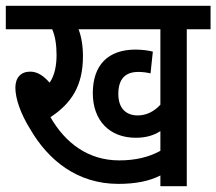

<svg xmlns="http://www.w3.org/2000/svg" viewBox="-20 -642 746 662"><path d="M624 -541H706V-622H0V-541H160C171 -516 175 -485 175 -452C175 -418 169 -382 151 -357C130 -381 109 -395 84 -395C52 -395 33 -374 33 -340C33 -302 51 -250 84 -197C146 -90 246 -8 388 -8C446 -8 494 -17 533 -37V0H624ZM455 -244C417 -244 388 -266 388 -318C388 -371 413 -394 457 -394C472 -394 486 -392 499 -389L507 -464C492 -468 469 -471 447 -471C353 -471 300 -418 300 -321C300 -225 359 -167 448 -167C483 -167 510 -175 533 -190V-122C493 -100 447 -89 391 -89C284 -89 205 -149 154 -238C227 -286 266 -347 266 -448C266 -486 260 -517 251 -541H533V-281C513 -259 486 -244 455 -244Z"/></svg>

Font: Noto Sans Devanagari Condensed Medium
Style: Regular
Weight: 500
Width: 3
Designer: Jelle Bosma - Monotype Design Team
Foundry: Monotype Imaging Inc.
Version: Version 2.004